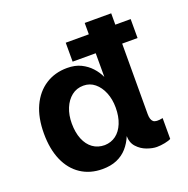

<svg xmlns="http://www.w3.org/2000/svg" viewBox="-127 -820 933 953"><g transform="rotate(-20 339.5 -344.0)"><path d="M298 -640H641V-540H298ZM424 -101Q410 -67 387.5 -41.5Q365 -16 332.5 -2Q300 12 256 12Q191 12 142.5 -20Q94 -52 68 -111.5Q42 -171 42 -253Q42 -337 69.5 -396.5Q97 -456 146.5 -488Q196 -520 261 -520Q303 -520 333.5 -505Q364 -490 385.5 -466.5Q407 -443 420 -415V-700H560L559 -168Q559 -138 572 -127Q585 -116 622 -124V-14Q612 -8 589.5 -3.5Q567 1 547 1Q524 1 495 -9.5Q466 -20 445 -43Q424 -66 424 -101ZM307 -96Q341 -97 366.5 -116Q392 -135 406.5 -170.5Q421 -206 421 -253Q421 -297 406.5 -332.5Q392 -368 366.5 -389Q341 -410 307 -410Q271 -410 244.5 -389Q218 -368 203.5 -332.5Q189 -297 189 -253Q189 -205 203.5 -169.5Q218 -134 244.5 -115Q271 -96 307 -96Z"/></g></svg>

Font: Inclusive Sans
Style: Regular
Weight: 400
Designer: Olivia King
Foundry: Olivia King
Version: Version 2.004